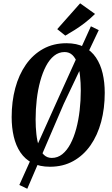

<svg xmlns="http://www.w3.org/2000/svg" viewBox="-20 -1020 692 1186"><path d="M288.5 10Q224.5 10 179.5 -13.2Q134.5 -36.5 106.2 -78.5Q78 -120.5 65 -176.2Q52 -232 52 -296.5Q52 -392.5 74.2 -475.5Q96.5 -558.5 140 -620.8Q183.5 -683 246.5 -718Q309.5 -753 390.5 -753Q454.5 -753 499.5 -729.8Q544.5 -706.5 572.8 -664.5Q601 -622.5 614 -567Q627 -511.5 627 -446.5Q627 -350.5 604.8 -267.5Q582.5 -184.5 539 -122.2Q495.5 -60 432.5 -25Q369.5 10 288.5 10ZM300 -44.5Q336 -44.5 364.8 -67.5Q393.5 -90.5 415 -131Q436.5 -171.5 450.8 -224.5Q465 -277.5 472 -338Q479 -398.5 479 -460.5Q479 -509 474.2 -552Q469.5 -595 458.2 -628Q447 -661 427.5 -679.8Q408 -698.5 379 -698.5Q343 -698.5 314.2 -675.5Q285.5 -652.5 264.2 -612Q243 -571.5 228.5 -518.5Q214 -465.5 207 -405.2Q200 -345 200 -282.5Q200 -234 204.8 -191Q209.5 -148 220.8 -115Q232 -82 251.5 -63.2Q271 -44.5 300 -44.5ZM99.5 122.5 334.5 -400.5 541.5 -857.5 590 -834 374 -379 148.5 146ZM383.5 -800 333.5 -840 475 -999.5 567 -934Q537.5 -904.5 505 -879.5Q472.5 -854.5 441.2 -834.8Q410 -815 383.5 -800Z"/></svg>

Font: Merriweather 24pt SemiCondensed
Style: Bold Italic
Weight: 700
Width: 4
Italic angle: -7.8°
Designer: Eben Sorkin
Foundry: Eben Sorkin
Version: Version 2.101